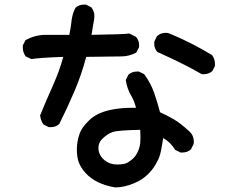

<svg xmlns="http://www.w3.org/2000/svg" viewBox="-20 -778 1040 843"><path d="M317.4 -121.1Q317.4 -156.2 329.1 -189.5Q337.9 -217.8 372.1 -250.5Q406.2 -283.2 466.8 -295.9Q510.7 -304.7 557.6 -304.7Q567.4 -304.7 577.1 -304.7Q569.3 -335.9 555.7 -358.4Q538.1 -387.7 532.2 -426.8L543.9 -450.2Q559.6 -463.9 581.1 -463.9Q584 -463.9 589.8 -463.9L613.3 -452.1Q642.6 -412.1 657.2 -369.1Q671.9 -326.2 682.6 -285.2Q710.9 -272.5 740.2 -255.9Q769.5 -239.3 811.5 -201.2Q831.1 -182.6 831.1 -156.2Q831.1 -146.5 829.1 -143.6L818.4 -122.1Q802.7 -108.4 781.2 -108.4Q778.3 -108.4 772.5 -108.4L749 -120.1Q728.5 -154.3 696.3 -171.9Q691.4 -137.7 686 -112.3Q680.7 -86.9 669.9 -68.4Q655.3 -38.1 629.9 -13.2Q604.5 11.7 569.3 26.4Q524.4 44.9 487.3 44.9H486.3Q401.4 31.2 356.4 -17.6Q332 -43.9 323.2 -73.2Q317.4 -96.7 317.4 -121.1ZM595.7 -149.4Q596.7 -160.2 596.7 -174.8Q596.7 -189.5 595.7 -208Q497.1 -206.1 474.6 -198.2Q450.2 -189.5 428.7 -168Q412.1 -151.4 412.1 -128.9Q412.1 -96.7 439.5 -74.2Q461.9 -55.7 494.1 -55.7Q530.3 -55.7 543.9 -66.4Q543.9 -66.4 544.9 -67.4Q568.4 -81.1 580.6 -103Q592.8 -125 595.7 -149.4ZM80.1 -569.3Q80.1 -572.3 80.1 -578.1L91.8 -601.6Q133.8 -625 181.6 -625H284.2Q290 -652.3 292 -669.4Q293.9 -686.5 294.9 -692.9Q295.9 -699.2 297.4 -705.6Q298.8 -711.9 300.8 -718.8Q304.7 -731.4 311.5 -744.1Q327.1 -757.8 348.6 -757.8Q351.6 -757.8 357.4 -757.8L380.9 -746.1Q394.5 -727.5 394.5 -708Q394.5 -702.1 393.6 -695.3L381.8 -625Q522.5 -627 547.9 -630.9L577.1 -616.2Q590.8 -600.6 590.8 -579.1Q590.8 -571.3 589.8 -569.3L578.1 -546.9Q545.9 -530.3 513.2 -530.3Q480.5 -530.3 358.4 -528.3Q338.9 -453.1 308.1 -380.4Q277.3 -307.6 240.2 -233.4Q224.6 -219.7 203.1 -219.7Q200.2 -219.7 194.3 -219.7L170.9 -231.4Q158.2 -249 156.2 -271.5Q184.6 -340.8 212.9 -403.8Q241.2 -466.8 257.8 -528.3Q149.4 -524.4 118.2 -518.6L92.8 -530.3Q80.1 -547.9 80.1 -569.3ZM670.9 -549.8Q657.2 -565.4 657.2 -585.9Q657.2 -594.7 658.2 -596.7L668.9 -619.1Q680.7 -628.9 690.4 -631.3Q700.2 -633.8 707 -633.8Q717.8 -633.8 721.7 -631.8Q817.4 -592.8 911.1 -536.1Q923.8 -518.6 923.8 -497.1Q923.8 -494.1 923.8 -488.3L912.1 -465.8Q896.5 -452.1 875 -452.1Q872.1 -452.1 866.2 -452.1Q787.1 -498 670.9 -549.8Z"/></svg>

Font: JasonHandwriting2
Style: SemiBold
Weight: 600
Version: Version 1.04.7